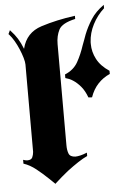

<svg xmlns="http://www.w3.org/2000/svg" viewBox="-54 -799 547 847"><g transform="rotate(-5 219.0 -376.0)"><path d="M71 -598Q88 -668 156.5 -690Q225 -712 307 -723V-709Q248 -696 234 -668.5Q220 -641 220 -605V-157Q220 -135 226 -120Q232 -105 255 -104Q264 -104 277 -107Q290 -110 307 -117V-102Q289 -94 265.5 -78.5Q242 -63 217 -44Q202 -32 188 -20Q174 -8 161 4L157 8Q151 2 144.5 -4Q138 -10 131 -17Q106 -41 79 -62.5Q52 -84 24 -93V-110Q29 -108 34 -107Q39 -106 43 -106Q60 -106 65 -117Q70 -128 71 -141V-528Q71 -539 65.5 -558Q60 -577 51 -598Q43 -617 32.5 -635Q22 -653 11 -665L8 -668L16 -685Q17 -683 18 -682L20 -680Q36 -663 48 -644Q60 -625 71 -597ZM241 -453V-469Q280 -485 298.5 -518Q317 -551 330 -591Q334 -602 338.5 -613.5Q343 -625 347 -637Q360 -670 380.5 -702Q401 -734 438 -760V-745Q407 -717 387.5 -679Q368 -641 366 -601V-593Q366 -558 383 -525.5Q400 -493 438 -468V-454Q408 -441 385.5 -417Q363 -393 351 -358L335 -359Q324 -389 308 -408Q292 -427 275 -438Q266 -444 257.5 -447.5Q249 -451 241 -453Z"/></g></svg>

Font: Fette UNZ Fraktur
Style: Regular
Weight: 900
Foundry: UNZ1 Extensions by Catfonts.de
Version: Version 0.000 2012 initial release